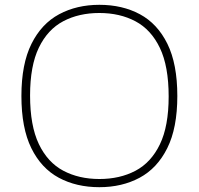

<svg xmlns="http://www.w3.org/2000/svg" viewBox="-20 -769 826 798"><path d="M393 9Q297.5 9 224.5 -30.2Q151.5 -69.5 110.2 -153.2Q69 -237 69 -370Q69 -503 110.8 -586.8Q152.5 -670.5 225.8 -709.8Q299 -749 393 -749Q488.5 -749 561.5 -709.8Q634.5 -670.5 675.8 -586.8Q717 -503 717 -370Q717 -237 675.2 -153.2Q633.5 -69.5 560.2 -30.2Q487 9 393 9ZM393 -25Q478 -25 543 -59.2Q608 -93.5 644.5 -169Q681 -244.5 681 -368Q681 -493.5 644.5 -569.8Q608 -646 543 -680.5Q478 -715 393 -715Q308 -715 243 -680.8Q178 -646.5 141.5 -571Q105 -495.5 105 -372Q105 -246.5 141.5 -170.2Q178 -94 243 -59.5Q308 -25 393 -25Z"/></svg>

Font: Encode Sans Exp Th
Style: Regular
Weight: 100
Width: 7
Designer: Multiple Designers
Foundry: Impallari Type
Version: Version 3.002; ttfautohint (v1.8.3) -l 8 -r 50 -G 200 -x 14 